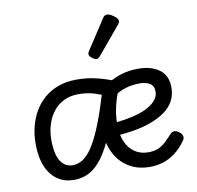

<svg xmlns="http://www.w3.org/2000/svg" viewBox="-91 -933 1075 1046"><g transform="rotate(-10 446.5 -410.0)"><path d="M63 -214Q63 -263 74.5 -308Q86 -353 108.5 -391.5Q131 -430 164.5 -458.5Q198 -487 242.5 -503Q287 -519 341 -519Q388 -519 426.5 -512Q465 -505 501 -493Q537 -481 575 -466Q549 -410 534 -353Q519 -296 519 -238Q519 -185 536 -145Q553 -105 585 -83Q617 -61 660 -61Q691 -61 713.5 -70Q736 -79 754.5 -96Q773 -113 793 -135Q806 -150 819 -149.5Q832 -149 846 -138Q860 -127 862.5 -115Q865 -103 856 -90Q828 -51 796 -27Q764 -3 729 8Q694 19 655 19Q587 19 537 -12.5Q487 -44 460 -100.5Q433 -157 433 -229Q433 -280 440.5 -322Q448 -364 459.5 -399Q471 -434 483 -461L515 -393Q469 -413 429 -426Q389 -439 338 -439Q295 -439 260 -422.5Q225 -406 201 -376Q177 -346 164 -306Q151 -266 151 -218Q151 -167 161.5 -132.5Q172 -98 193 -80.5Q214 -63 243 -63Q271 -63 297.5 -79.5Q324 -96 349.5 -133.5Q375 -171 402 -235Q429 -299 458 -393L523 -382Q491 -269 459.5 -192.5Q428 -116 393.5 -69.5Q359 -23 320.5 -3Q282 17 237 17Q156 17 109.5 -43.5Q63 -104 63 -214ZM845 -387Q845 -346 827.5 -313.5Q810 -281 777.5 -257.5Q745 -234 700 -217Q655 -200 600.5 -191Q546 -182 485 -179V-250Q526 -252 565.5 -258.5Q605 -265 639.5 -275.5Q674 -286 700 -301.5Q726 -317 741 -336.5Q756 -356 756 -380Q756 -412 734 -425.5Q712 -439 678 -439Q636 -439 597.5 -427Q559 -415 527 -389L506 -467Q546 -492 588.5 -505.5Q631 -519 686 -519Q755 -519 800 -486.5Q845 -454 845 -387ZM472 -610Q461 -610 446 -622Q431 -634 431 -644Q431 -647 432 -650Q433 -653 437 -660L544 -824Q549 -832 554.5 -835.5Q560 -839 568 -839Q578 -839 591.5 -831.5Q605 -824 615.5 -813.5Q626 -803 626 -794Q626 -787 623.5 -782.5Q621 -778 614 -770L491 -623Q479 -610 472 -610Z"/></g></svg>

Font: Playwrite IT Trad
Style: Regular
Weight: 400
Designer: Veronika Burian, José Scaglione
Foundry: TypeTogether
Version: Version 1.002